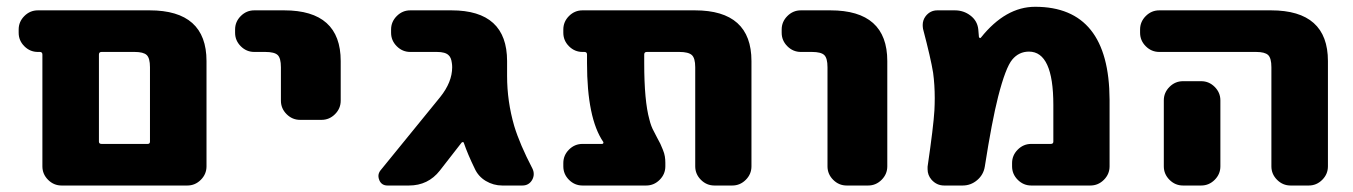

<svg xmlns="http://www.w3.org/2000/svg" viewBox="-20 -578 4065 577"><path d="M270.5 -20.5H165Q141.6 -20.5 124.5 -37.6Q107.4 -54.7 107.4 -78.1V-414.1Q107.4 -421.9 99.6 -421.9H93.8Q70.3 -421.9 53.2 -439Q36.1 -456.1 36.1 -479.5V-489.3Q36.1 -512.7 53.2 -529.8Q70.3 -546.9 93.8 -546.9H429.7Q600.6 -546.9 600.6 -394.5V-78.1Q600.6 -54.7 583.5 -37.6Q566.4 -20.5 543 -20.5ZM430.7 -376Q430.7 -403.3 420.9 -412.6Q411.1 -421.9 384.8 -421.9H285.2Q277.3 -421.9 277.3 -414.1V-152.3Q277.3 -145.5 285.2 -145.5H423.8Q430.7 -145.5 430.7 -152.3Z M744.1 -421.9Q720.7 -421.9 703.6 -439Q686.5 -456.1 686.5 -479.5V-489.3Q686.5 -512.7 703.6 -529.8Q720.7 -546.9 744.1 -546.9H834Q1003.9 -546.9 1003.9 -394.5V-275.4Q1003.9 -252 986.8 -234.9Q969.7 -217.8 946.3 -217.8H881.8Q858.4 -217.8 841.3 -234.9Q824.2 -252 824.2 -275.4V-376Q824.2 -403.3 814.5 -412.6Q804.7 -421.9 777.3 -421.9Z M1328.1 -412.1Q1318.4 -421.9 1293 -421.9H1212.9Q1189.5 -421.9 1172.4 -439Q1155.3 -456.1 1155.3 -479.5V-489.3Q1155.3 -512.7 1172.4 -529.8Q1189.5 -546.9 1212.9 -546.9H1336.9Q1503.9 -546.9 1503.9 -394.5V-349.6Q1503.9 -273.4 1525.4 -199.2Q1542 -144.5 1580.1 -71.3Q1584 -63.5 1584 -54.7Q1584 -45.9 1579.1 -37.1Q1569.3 -20.5 1549.8 -20.5H1489.3Q1462.9 -20.5 1439.9 -34.2Q1417 -47.9 1406.2 -72.3Q1385.7 -114.3 1374 -148.4Q1374 -150.4 1371.6 -150.9Q1369.1 -151.4 1367.2 -149.4L1301.8 -65.4Q1266.6 -20.5 1209 -20.5H1144.5Q1127 -20.5 1120.1 -36.1Q1117.2 -43 1117.2 -48.8Q1117.2 -57.6 1123 -65.4L1302.7 -286.1Q1338.9 -331.1 1338.9 -376Q1338.9 -382.8 1337.9 -388.7Q1335.9 -405.3 1328.1 -412.1Z M2238.3 -78.1Q2238.3 -54.7 2221.2 -37.6Q2204.1 -20.5 2180.7 -20.5H2127Q2103.5 -20.5 2086.4 -37.6Q2069.3 -54.7 2069.3 -78.1V-376Q2069.3 -403.3 2059.1 -412.6Q2048.8 -421.9 2021.5 -421.9H1923.8Q1916 -421.9 1916 -414.1V-388.7Q1916 -274.4 1931.6 -218.8Q1936.5 -198.2 1945.3 -182.6Q1946.3 -179.7 1954.1 -165.5Q1961.9 -151.4 1964.4 -146Q1966.8 -140.6 1971.7 -128.9Q1976.6 -117.2 1978 -107.9Q1979.5 -98.6 1979.5 -88.9V-78.1Q1979.5 -54.7 1962.4 -37.6Q1945.3 -20.5 1921.9 -20.5H1730.5Q1707 -20.5 1689.9 -37.6Q1672.9 -54.7 1672.9 -78.1V-87.9Q1672.9 -111.3 1689.9 -128.4Q1707 -145.5 1730.5 -145.5H1789.1Q1792 -145.5 1793 -147.5Q1793.9 -149.4 1793 -151.4Q1744.1 -222.7 1744.1 -388.7V-414.1Q1744.1 -421.9 1736.3 -421.9H1730.5Q1707 -421.9 1689.9 -439Q1672.9 -456.1 1672.9 -479.5V-489.3Q1672.9 -512.7 1689.9 -529.8Q1707 -546.9 1730.5 -546.9H2068.4Q2238.3 -546.9 2238.3 -394.5Z M2386.7 -421.9Q2363.3 -421.9 2346.2 -439Q2329.1 -456.1 2329.1 -479.5V-489.3Q2329.1 -512.7 2346.2 -529.8Q2363.3 -546.9 2386.7 -546.9H2475.6Q2646.5 -546.9 2646.5 -394.5V-78.1Q2646.5 -54.7 2629.4 -37.6Q2612.3 -20.5 2588.9 -20.5H2524.4Q2501 -20.5 2483.9 -37.6Q2466.8 -54.7 2466.8 -78.1V-376Q2466.8 -403.3 2457 -412.6Q2447.3 -421.9 2419.9 -421.9Z M2921.9 -466.8Q2922.9 -464.8 2924.3 -463.9Q2925.8 -462.9 2927.7 -464.8Q3002 -557.6 3090.8 -557.6Q3313.5 -557.6 3314.5 -278.3V-78.1Q3314.5 -54.7 3297.4 -37.6Q3280.3 -20.5 3256.8 -20.5H3079.1Q3055.7 -20.5 3038.6 -37.6Q3021.5 -54.7 3021.5 -78.1V-87.9Q3021.5 -111.3 3038.6 -128.4Q3055.7 -145.5 3079.1 -145.5H3137.7Q3145.5 -145.5 3145.5 -152.3V-262.7Q3145.5 -422.9 3072.3 -422.9Q3042 -422.9 3022 -398.9Q3002 -375 2979.5 -287.1Q2960.9 -213.9 2939.5 -77.1Q2935.5 -52.7 2916.5 -36.6Q2897.5 -20.5 2873 -20.5H2817.4Q2794.9 -20.5 2779.3 -38.1Q2767.6 -51.8 2767.6 -69.3Q2767.6 -73.2 2767.6 -77.1Q2785.2 -197.3 2788.1 -246.1Q2789.1 -265.6 2789.1 -283.2Q2789.1 -323.2 2784.2 -359.4Q2777.3 -402.3 2753.9 -491.2Q2752.9 -497.1 2752.9 -502.9Q2752.9 -517.6 2761.7 -529.3Q2775.4 -546.9 2796.9 -546.9H2849.6Q2876 -546.9 2896.5 -531.2Q2917 -515.6 2919.9 -490.2Q2920.9 -475.6 2921.9 -466.8Z M3463.9 -421.9Q3440.4 -421.9 3423.3 -439Q3406.2 -456.1 3406.2 -479.5V-489.3Q3406.2 -512.7 3423.3 -529.8Q3440.4 -546.9 3463.9 -546.9H3799.8Q3970.7 -546.9 3970.7 -394.5V-78.1Q3970.7 -54.7 3953.6 -37.6Q3936.5 -20.5 3913.1 -20.5H3858.4Q3835 -20.5 3817.9 -37.6Q3800.8 -54.7 3800.8 -78.1V-376Q3800.8 -403.3 3791 -412.6Q3781.2 -421.9 3754.9 -421.9ZM3589.8 -334Q3613.3 -334 3630.4 -316.9Q3647.5 -299.8 3647.5 -276.4V-185.5V-78.1Q3647.5 -54.7 3630.4 -37.6Q3613.3 -20.5 3589.8 -20.5H3535.2Q3511.7 -20.5 3494.6 -37.6Q3477.5 -54.7 3477.5 -78.1V-185.5V-276.4Q3477.5 -299.8 3494.6 -316.9Q3511.7 -334 3535.2 -334Z"/></svg>

Font: Gen Jyuu Gothic Heavy
Style: Bold
Weight: 900
Designer: [Source Han Sans]
Ryoko NISHIZUKA  (kana & ideographs); Paul D. Hunt (Latin, Greek & Cyrillic); Wenlong ZHANG  (bopomofo
Version: Version 1.002.20150607